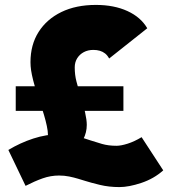

<svg xmlns="http://www.w3.org/2000/svg" viewBox="-20 -740 699 781"><path d="M177 -53 102 -74Q123 -86 139.5 -106.5Q156 -127 165.5 -150Q175 -173 175 -192Q175 -206 170.5 -227.5Q166 -249 159 -272.5Q152 -296 145 -317Q138 -338 133 -352Q121 -389 115 -413Q109 -437 106.5 -454Q104 -471 104 -487Q104 -558 137 -610Q170 -662 229.5 -691Q289 -720 370 -720Q444 -720 498.5 -695Q553 -670 579 -625L424 -502Q417 -515 407.5 -522.5Q398 -530 386 -533.5Q374 -537 360 -537Q338 -537 321 -528Q304 -519 294 -503Q284 -487 284 -466Q284 -435 291 -408.5Q298 -382 307 -353Q319 -315 326 -283.5Q333 -252 333 -232Q333 -201 318.5 -173Q304 -145 270 -116Q236 -87 177 -53ZM466 21Q423 21 386 12Q349 3 327 -4Q314 -8 297.5 -13Q281 -18 261.5 -22Q242 -26 220 -26Q186 -26 153.5 -14.5Q121 -3 84 16L14 -130Q62 -159 115.5 -176.5Q169 -194 224 -194Q256 -194 280.5 -189Q305 -184 348 -169Q369 -162 395 -154.5Q421 -147 454 -147Q472 -147 499 -155.5Q526 -164 556 -182L644 -47Q606 -13 555 4Q504 21 466 21ZM44 -289V-389H482V-289Z"/></svg>

Font: Lexend Deca Black
Style: Regular
Weight: 900
Designer: Bonnie Shaver-Troup, Thomas Jockin
Foundry: Lexend
Version: Version 1.007